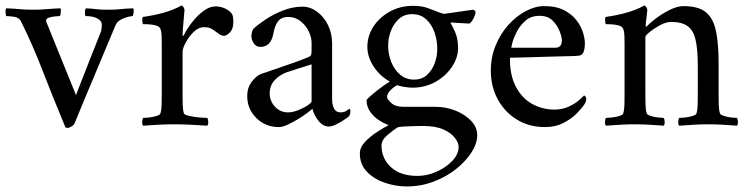

<svg xmlns="http://www.w3.org/2000/svg" viewBox="-20 -450 2688 692"><path d="M100 -415Q128 -415 148.5 -417Q169 -419 198 -420Q200 -416 199 -404Q198 -392 194 -392Q191 -392 179 -391Q167 -390 156.5 -386.5Q146 -383 146 -375Q146 -373 147 -371L254 -107Q254 -107 262 -128.5Q270 -150 283.5 -183.5Q297 -217 312 -256Q327 -295 341 -329Q345 -338 346 -346.5Q347 -355 347 -360Q347 -375 331 -383.5Q315 -392 290 -392Q286 -392 286 -404Q286 -416 290 -420Q313 -419 326 -417Q339 -415 369 -415Q397 -415 414 -417Q431 -419 460 -420Q463 -416 461.5 -404Q460 -392 457 -392Q453 -392 440.5 -389Q428 -386 415 -379Q402 -372 396 -358Q374 -306 356.5 -264Q339 -222 322.5 -182.5Q306 -143 288 -100.5Q270 -58 249 -6Q247 0 238 5.5Q229 11 224 11Q217 11 215 7Q168 -106 132.5 -198Q97 -290 56 -372Q49 -387 31 -389.5Q13 -392 4 -392Q2 -392 2 -392Q1 -396 0 -404.5Q-1 -413 2 -420Q32 -419 51 -417Q70 -415 100 -415Z M757 -427Q776 -427 793 -418.5Q810 -410 817 -398Q819 -394 820 -387Q821 -380 821 -372Q821 -345 808.5 -333Q796 -321 788 -321Q778 -321 769 -328Q760 -335 752 -340Q745 -345 737.5 -348.5Q730 -352 716 -352Q695 -352 677.5 -334.5Q660 -317 649 -296Q638 -275 638 -264V-113Q638 -91 638.5 -72Q639 -53 643 -41Q645 -36 663 -32Q681 -28 701 -26.5Q721 -25 727 -25Q730 -21 730.5 -11Q731 -1 727 3Q697 1 666 -0.5Q635 -2 606 -2Q578 -2 552 -0.5Q526 1 496 3Q492 -1 492.5 -11Q493 -21 496 -25Q502 -25 516.5 -26.5Q531 -28 544 -32Q557 -36 558 -41Q562 -53 562.5 -72Q563 -91 563 -113V-295Q563 -305 562.5 -321Q562 -337 558 -346Q555 -355 541 -358.5Q527 -362 513 -362.5Q499 -363 495 -363Q494 -365 493 -375Q492 -385 495 -389Q533 -394 569 -404Q605 -414 634 -430Q638 -430 641.5 -424Q645 -418 645 -414Q645 -411 643 -391Q641 -371 639.5 -350.5Q638 -330 638 -324Q638 -321 639.5 -321Q641 -321 642 -322Q652 -343 670.5 -367.5Q689 -392 712 -409.5Q735 -427 757 -427Z M1070 -426Q1098 -426 1122.5 -408Q1147 -390 1162 -360Q1177 -330 1177 -292V-91Q1177 -72 1184 -58.5Q1191 -45 1207 -45Q1221 -45 1229 -51Q1237 -57 1239 -58Q1241 -58 1242 -55Q1243 -52 1243 -50Q1243 -39 1238 -31Q1232 -26 1218.5 -17Q1205 -8 1190.5 -1Q1176 6 1165 6Q1144 6 1127.5 -15Q1111 -36 1106 -58Q1102 -54 1087.5 -43Q1073 -32 1054 -20.5Q1035 -9 1016.5 -0.5Q998 8 985 8Q937 8 904 -24.5Q871 -57 871 -104Q871 -134 887.5 -155.5Q904 -177 920 -183Q948 -193 982.5 -204.5Q1017 -216 1047 -227Q1077 -238 1091 -244Q1099 -247 1101 -251.5Q1103 -256 1103 -269V-295Q1103 -317 1092 -338.5Q1081 -360 1062 -374.5Q1043 -389 1019 -389Q994 -389 982 -373Q970 -357 965 -328Q956 -281 919 -281Q903 -281 894.5 -294Q886 -307 886 -322Q886 -325 888 -333.5Q890 -342 893 -346Q908 -360 936 -379Q964 -398 999.5 -412Q1035 -426 1070 -426ZM1018 -45Q1035 -45 1055 -53Q1075 -61 1089 -70.5Q1103 -80 1103 -85V-218Q1084 -212 1055 -203Q1026 -194 1012 -189Q986 -179 969 -160Q952 -141 952 -113Q952 -86 971 -65.5Q990 -45 1018 -45Z M1549 -65Q1588 -65 1622.5 -51Q1657 -37 1678.5 -14Q1700 9 1700 37Q1700 67 1679.5 99Q1659 131 1624 159Q1589 187 1543 204.5Q1497 222 1446 222Q1407 222 1368 209Q1329 196 1303 169.5Q1277 143 1277 103Q1277 81 1296 61Q1315 41 1340 25Q1365 9 1381 1Q1364 -5 1345.5 -17Q1327 -29 1314 -47.5Q1301 -66 1301 -90Q1310 -100 1326.5 -113.5Q1343 -127 1359.5 -139Q1376 -151 1385 -156Q1349 -176 1326.5 -210.5Q1304 -245 1304 -281Q1304 -320 1325.5 -353.5Q1347 -387 1384.5 -408Q1422 -429 1469 -429Q1501 -429 1523 -420.5Q1545 -412 1558 -407Q1572 -402 1572.5 -402Q1573 -402 1580 -400L1685 -415Q1694 -412 1694 -405Q1694 -399 1687 -384.5Q1680 -370 1672 -365Q1660 -366 1645 -366.5Q1630 -367 1619 -368Q1608 -369 1608 -369Q1604 -369 1604 -366Q1608 -362 1619.5 -336.5Q1631 -311 1631 -277Q1631 -243 1609.5 -210Q1588 -177 1550.5 -155.5Q1513 -134 1466 -134Q1453 -134 1436 -137Q1419 -140 1411 -143Q1398 -136 1386.5 -124Q1375 -112 1375 -100Q1375 -93 1390 -79Q1405 -65 1434 -65ZM1504 4Q1495 4 1474.5 4.5Q1454 5 1435.5 6Q1417 7 1413 9Q1397 19 1376 37Q1355 55 1355 74Q1355 121 1389 152.5Q1423 184 1485 184Q1519 184 1553 169Q1587 154 1610 130Q1633 106 1633 79Q1633 65 1620 47.5Q1607 30 1579 17Q1551 4 1504 4ZM1465 -399Q1437 -399 1418 -382Q1399 -365 1389 -339Q1379 -313 1379 -285Q1379 -255 1390 -227Q1401 -199 1422 -181Q1443 -163 1473 -163Q1500 -163 1518.5 -179.5Q1537 -196 1546.5 -221.5Q1556 -247 1556 -274Q1556 -305 1546 -333.5Q1536 -362 1516 -380.5Q1496 -399 1465 -399Z M1818 -242Q1817 -180 1839 -138Q1861 -96 1898 -75.5Q1935 -55 1978 -55Q2005 -55 2027 -64.5Q2049 -74 2064 -86.5Q2079 -99 2085 -106Q2086 -106 2089.5 -102.5Q2093 -99 2093 -93Q2093 -85 2087 -75Q2078 -61 2059 -41.5Q2040 -22 2011 -7Q1982 8 1944 8Q1887 8 1843 -19Q1799 -46 1774 -92Q1749 -138 1749 -195Q1749 -244 1766.5 -286.5Q1784 -329 1812.5 -360.5Q1841 -392 1875 -410Q1909 -428 1941 -428Q1985 -428 2013.5 -413Q2042 -398 2058.5 -376Q2075 -354 2081.5 -332Q2088 -310 2088 -295Q2088 -274 2083 -262Q2078 -250 2064 -249Q2055 -248 2028.5 -247.5Q2002 -247 1968 -246Q1934 -245 1901 -244Q1868 -243 1845 -242.5Q1822 -242 1818 -242ZM1823 -278H1982Q1991 -278 1997.5 -283Q2004 -288 2005 -301Q2006 -313 1998 -335Q1990 -357 1972.5 -375Q1955 -393 1925 -393Q1894 -393 1874 -375.5Q1854 -358 1842.5 -335.5Q1831 -313 1826.5 -295.5Q1822 -278 1823 -278Z M2444 -428Q2497 -428 2524 -406Q2551 -384 2560.5 -338Q2570 -292 2570 -221V-113Q2570 -91 2570.5 -72Q2571 -53 2575 -41Q2577 -36 2589.5 -32Q2602 -28 2616 -26.5Q2630 -25 2636 -25Q2639 -21 2639.5 -11Q2640 -1 2636 3Q2606 1 2583.5 -0.5Q2561 -2 2532 -2Q2504 -2 2481 -0.5Q2458 1 2428 3Q2424 -1 2424.5 -11Q2425 -21 2428 -25Q2434 -25 2448.5 -26.5Q2463 -28 2476 -32Q2489 -36 2490 -41Q2494 -53 2494.5 -72Q2495 -91 2495 -113V-211Q2495 -272 2487 -306.5Q2479 -341 2458 -356Q2437 -371 2399 -371Q2381 -371 2359.5 -359.5Q2338 -348 2322 -335Q2306 -322 2306 -317V-113Q2306 -91 2306.5 -72Q2307 -53 2311 -41Q2313 -36 2325.5 -32Q2338 -28 2352 -26.5Q2366 -25 2372 -25Q2375 -21 2375.5 -11Q2376 -1 2372 3Q2342 1 2319.5 -0.5Q2297 -2 2268 -2Q2240 -2 2217 -0.5Q2194 1 2164 3Q2160 -1 2160.5 -11Q2161 -21 2164 -25Q2170 -25 2184.5 -26.5Q2199 -28 2212 -32Q2225 -36 2226 -41Q2230 -53 2230.5 -72Q2231 -91 2231 -113V-291Q2231 -301 2230.5 -319Q2230 -337 2226 -346Q2223 -355 2209 -358.5Q2195 -362 2181 -362.5Q2167 -363 2163 -363Q2162 -365 2161 -375Q2160 -385 2163 -389Q2201 -394 2237 -404Q2273 -414 2302 -430Q2306 -430 2309.5 -424Q2313 -418 2313 -414Q2313 -411 2311.5 -398.5Q2310 -386 2308.5 -374Q2307 -362 2307 -358Q2307 -354 2309 -354Q2310 -354 2312 -356Q2322 -367 2344.5 -384Q2367 -401 2394 -414.5Q2421 -428 2444 -428Z"/></svg>

Font: Amiri
Style: Regular
Weight: 400
Designer: Khaled Hosny
Version: Version 0.114